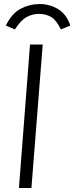

<svg xmlns="http://www.w3.org/2000/svg" viewBox="-20 -933 369 953"><path d="M74 0 129 -712H192L136 0ZM177 -913Q226 -913 268 -888Q310 -863 329 -806L282 -787Q260 -833 234 -848.5Q208 -864 174 -864Q140 -864 111.5 -848Q83 -832 54 -787L9 -806Q38 -866 82.5 -889.5Q127 -913 177 -913Z"/></svg>

Font: Muli Light
Style: Italic
Weight: 300
Italic angle: -4.541°
Designer: Vernon Adams
Foundry: Vernon Adams
Version: Version 2.100; ttfautohint (v1.8.1.43-b0c9)